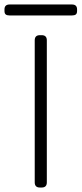

<svg xmlns="http://www.w3.org/2000/svg" viewBox="-80 -837 364 857"><path d="M-60 -788V-795Q-60 -817 -37 -817H241Q264 -817 264 -795V-788Q264 -777 258.5 -772.5Q253 -768 241 -768H-37Q-49 -768 -54.5 -772.5Q-60 -777 -60 -788ZM75 -23V-657Q75 -680 98 -680H106Q129 -680 129 -657V-23Q129 0 106 0H98Q75 0 75 -23Z"/></svg>

Font: Mitr ExtraLight
Style: Regular
Weight: 275
Designer: Thanarat Vachiruckul
Foundry: Cadson Demak Co.,Ltd.
Version: Version 1.001